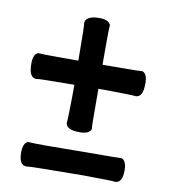

<svg xmlns="http://www.w3.org/2000/svg" viewBox="-69 -629 609 692"><g transform="rotate(10 235.0 -282.5)"><path d="M356.4 -405.8Q407.2 -405.8 426.3 -407.2Q443.8 -400.4 443.8 -365.7Q443.8 -314.5 417 -314.5Q414.1 -315.4 381.6 -316.2Q349.1 -316.9 317.9 -317.4H286.6H280.3Q280.8 -281.2 280.8 -203.1Q280.8 -185.1 282.2 -169.4Q274.4 -151.4 240.7 -151.4Q189.5 -151.4 189.5 -178.2Q190.4 -181.2 191.2 -213.9Q191.9 -246.6 192.4 -277.3V-308.6V-316.4H183.6Q59.6 -315.9 53.2 -313.5Q26.4 -313.5 26.4 -364.7Q26.4 -399.4 43.9 -406.2Q63 -404.8 113.8 -404.8H191.4V-411.6Q190.9 -535.6 188.5 -542Q188.5 -554.2 201.4 -561.8Q214.4 -569.3 239.7 -569.3Q273.4 -569.3 281.2 -551.3Q279.8 -532.2 279.8 -481.4V-405.3Q320.8 -405.8 356.4 -405.8ZM133.3 -83Q201.2 -84 268.8 -84.2Q336.4 -84.5 368.4 -84.7Q400.4 -85 406.7 -85.4Q424.3 -78.6 424.3 -43.9Q424.3 2.4 397.5 2.4Q395 1.5 367.4 0.7Q339.8 0 313.5 0L286.6 -0.5H280.3Q79.1 1 72.8 3.4Q45.9 3.4 45.9 -43Q45.9 -77.6 63.5 -84.5Q82.5 -83 133.3 -83Z"/></g></svg>

Font: Coustard Black
Style: Regular
Weight: 900
Foundry: vernon adams
Version: Version 1.001;